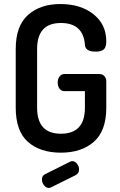

<svg xmlns="http://www.w3.org/2000/svg" viewBox="-20 -751 595 952"><path d="M356 117 235 177Q228 181 223 181Q209 181 198.5 168Q188 155 188 139Q188 120 203 113L327 51Q333 48 338 48Q352 48 362 61Q372 74 372 89Q372 108 356 117ZM401 -530Q392 -637 282 -637Q164 -637 164 -508V-217Q164 -88 282 -88Q401 -88 401 -217V-299H300Q284 -299 275 -311.5Q266 -324 266 -342Q266 -359 275 -371.5Q284 -384 300 -384H472Q488 -384 497.5 -373.5Q507 -363 507 -348V-217Q507 -102 445.5 -48Q384 6 282 6Q179 6 118.5 -47.5Q58 -101 58 -217V-508Q58 -623 119 -677Q180 -731 279 -731Q380 -731 443.5 -680.5Q507 -630 507 -546Q507 -517 494.5 -506Q482 -495 454 -495Q402 -495 401 -530Z"/></svg>

Font: AkaAcidDosis
Style: SemiBold
Weight: 600
Designer: Edgar Tolentino, Pablo Impallari, Igino Marini, Cyberella
Foundry: Edgar Tolentino, Pablo Impallari, Igino Marini, Cyberella
Version: Version 1.007